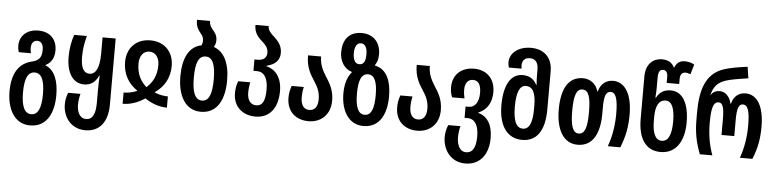

<svg xmlns="http://www.w3.org/2000/svg" viewBox="-54 -1069 6527 1619"><g transform="rotate(5 3209.5 -260.0)"><path d="M232 250C374 250 431 126 431 -22C431 -148 395 -235 318 -266V-269C375 -296 391 -350 391 -398C391 -488 336 -553 232 -553C138 -553 75 -496 75 -411C75 -390 78 -374 84 -357H187C183 -372 181 -385 181 -401C181 -442 199 -466 232 -466C267 -466 283 -435 283 -396C283 -340 269 -304 205 -289C96 -265 35 -179 35 -22C35 127 99 250 232 250ZM234 155C175 155 149 91 149 -22C149 -137 174 -198 234 -198C292 -198 318 -136 318 -22C318 93 292 155 234 155Z M700 250C821 250 888 162 888 16V-543H777V-405C777 -279 743 -228 694 -228C639 -228 619 -281 619 -366C619 -430 628 -481 644 -543H537C518 -488 506 -428 506 -355C506 -218 562 -134 656 -134C710 -134 752 -162 777 -219H781C778 -169 777 -132 777 -85V12C777 105 753 155 698 155C639 155 620 93 620 42C620 4 626 -27 633 -52H529C516 -20 509 7 509 49C509 143 569 250 700 250Z M994 0C1061 0 1125 -23 1182 -62C1239 -23 1303 0 1369 0V-95C1339 -95 1300 -100 1257 -118V-122C1336 -176 1379 -255 1379 -354C1379 -468 1305 -553 1182 -553C1058 -553 984 -468 984 -354C984 -255 1027 -176 1106 -122V-118C1062 -100 1024 -95 994 -95ZM1182 -157C1133 -201 1098 -258 1098 -351C1098 -414 1131 -458 1182 -458C1233 -458 1266 -414 1266 -351C1266 -258 1231 -201 1182 -157Z M1719 -544C1729 -560 1735 -579 1735 -602C1735 -643 1716 -666 1699 -686C1681 -707 1668 -726 1668 -760H1557C1557 -702 1576 -677 1595 -653C1610 -635 1623 -618 1623 -589C1623 -573 1619 -560 1614 -549C1507 -528 1459 -424 1459 -272C1459 -113 1523 10 1656 10C1798 10 1855 -115 1855 -272C1855 -423 1804 -515 1719 -544ZM1658 -85C1599 -85 1573 -149 1573 -272C1573 -397 1598 -458 1658 -458C1716 -458 1742 -396 1742 -272C1742 -147 1716 -85 1658 -85Z M2118 10C2237 10 2307 -76 2307 -222C2307 -341 2247 -404 2175 -421V-425C2247 -442 2286 -480 2286 -543C2286 -603 2254 -640 2221 -671C2188 -700 2164 -724 2164 -760H2052C2052 -691 2086 -657 2121 -626C2150 -601 2173 -575 2173 -535C2173 -497 2151 -469 2096 -469H2069V-373H2100C2157 -373 2193 -325 2193 -227C2193 -127 2169 -85 2117 -85C2068 -85 2041 -124 2041 -185C2041 -219 2044 -244 2051 -274H1948C1936 -238 1930 -213 1930 -172C1930 -58 2010 10 2118 10Z M2568 10C2670 10 2752 -58 2752 -179C2752 -270 2717 -325 2682 -379C2653 -426 2627 -473 2627 -543H2516C2516 -443 2551 -387 2584 -336C2612 -292 2638 -250 2638 -181C2638 -119 2612 -85 2566 -85C2518 -85 2494 -124 2494 -185C2494 -219 2497 -244 2504 -274H2401C2389 -238 2383 -213 2383 -172C2383 -58 2459 10 2568 10Z M3033 10C3174 10 3227 -115 3227 -257C3227 -387 3187 -479 3099 -503C3094 -504 3090 -505 3085 -507V-510C3103 -534 3112 -567 3112 -604C3112 -700 3053 -770 2952 -770C2840 -770 2792 -695 2792 -594C2792 -520 2830 -456 2896 -436V-432C2857 -386 2841 -323 2841 -248C2841 -113 2901 10 3033 10ZM2952 -506C2914 -506 2899 -547 2899 -595C2899 -644 2914 -683 2952 -683C2991 -683 3006 -644 3006 -595C3006 -539 2993 -506 2952 -506ZM3035 -85C2978 -85 2955 -149 2955 -257C2955 -367 2977 -428 3035 -428C3092 -428 3114 -366 3114 -257C3114 -147 3092 -85 3035 -85Z M3488 10C3590 10 3672 -58 3672 -179C3672 -270 3637 -325 3602 -379C3573 -426 3547 -473 3547 -543H3436C3436 -443 3471 -387 3504 -336C3532 -292 3558 -250 3558 -181C3558 -119 3532 -85 3486 -85C3438 -85 3414 -124 3414 -185C3414 -219 3417 -244 3424 -274H3321C3309 -238 3303 -213 3303 -172C3303 -58 3379 10 3488 10Z M3916 250C4037 250 4111 160 4111 18C4111 -101 4061 -165 3989 -185V-188C4061 -217 4100 -282 4100 -369C4100 -488 4024 -553 3921 -553C3817 -553 3741 -490 3741 -381C3741 -344 3746 -327 3757 -296H3862C3856 -324 3853 -342 3853 -372C3853 -420 3875 -458 3920 -458C3965 -458 3989 -424 3989 -353C3989 -280 3959 -229 3904 -229H3877V-133H3904C3960 -133 3997 -85 3997 13C3997 109 3969 155 3915 155C3856 155 3836 91 3836 35C3836 -4 3842 -37 3849 -60H3745C3733 -32 3724 5 3724 43C3724 145 3788 250 3916 250Z M4376 10C4498 10 4566 -82 4566 -265V-587C4566 -705 4493 -770 4384 -770C4283 -770 4205 -715 4205 -632C4205 -618 4208 -604 4212 -588H4319C4318 -597 4317 -606 4317 -614C4317 -660 4341 -682 4383 -682C4430 -682 4454 -650 4454 -592V-546C4454 -525 4455 -499 4458 -463H4454C4426 -517 4384 -535 4334 -535C4234 -535 4177 -439 4177 -266C4177 -99 4245 10 4376 10ZM4374 -85C4315 -85 4291 -150 4291 -266C4291 -380 4315 -446 4369 -446C4428 -446 4454 -393 4454 -286V-259C4454 -146 4430 -85 4374 -85Z M4846 10C4982 10 5031 -115 5031 -269V-323C5031 -421 5047 -458 5086 -458C5130 -458 5148 -401 5148 -278C5148 -183 5133 -86 5101 0H5207C5246 -97 5261 -181 5261 -280C5261 -453 5200 -553 5098 -553C5041 -553 4994 -520 4976 -452H4973C4954 -520 4900 -553 4844 -553C4716 -553 4662 -443 4662 -272C4662 -113 4719 10 4846 10ZM4847 -85C4795 -85 4776 -149 4776 -272C4776 -397 4795 -458 4847 -458C4900 -458 4918 -396 4918 -272C4918 -147 4900 -85 4847 -85Z M5548 10C5678 10 5746 -99 5746 -256C5746 -419 5689 -515 5590 -515C5540 -515 5498 -497 5470 -443H5465C5468 -479 5469 -505 5469 -526V-613C5469 -667 5486 -682 5509 -682C5531 -682 5549 -666 5549 -629V-575H5655V-618C5655 -650 5667 -675 5698 -675C5713 -675 5724 -672 5742 -665L5767 -749C5740 -765 5713 -770 5685 -770C5648 -770 5618 -754 5601 -709H5598C5578 -753 5540 -770 5492 -770C5424 -770 5357 -724 5357 -613V-255C5357 -82 5426 10 5548 10ZM5549 -85C5494 -85 5469 -146 5469 -249V-276C5469 -373 5495 -426 5555 -426C5609 -426 5632 -360 5632 -256C5632 -150 5608 -85 5549 -85Z M5880 0H5986C5955 -84 5940 -172 5940 -272C5940 -394 5955 -450 6000 -450C6035 -450 6048 -409 6048 -314V-178H6156V-314C6156 -410 6170 -450 6205 -450C6250 -450 6265 -393 6265 -274C6265 -179 6250 -86 6219 0H6325C6364 -97 6378 -177 6378 -276C6378 -445 6321 -545 6220 -545C6162 -545 6120 -511 6104 -447H6101C6085 -511 6047 -545 6002 -545C5975 -545 5948 -537 5927 -506H5925C5944 -581 5978 -615 6042 -637C6078 -650 6165 -664 6232 -674L6217 -770C6123 -758 6060 -745 6019 -731C5863 -680 5826 -532 5826 -345V-291C5826 -185 5841 -101 5880 0Z"/></g></svg>

Font: Noto Sans Georgian ExtraCondensed SemiBold
Style: Regular
Weight: 600
Width: 2
Designer: Monotype Design Team, Akaki Razmadze
Foundry: Google LLC
Version: Version 2.005